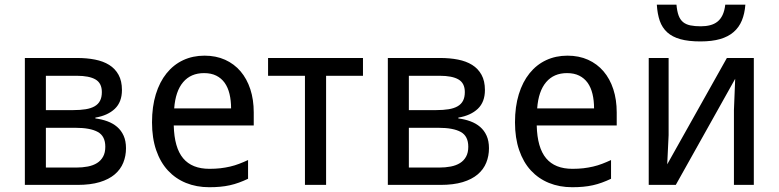

<svg xmlns="http://www.w3.org/2000/svg" viewBox="-20 -781 3289 811"><path d="M495.1 -400.9Q495.1 -350.1 465.1 -321.5Q435.1 -293 382.8 -284.2V-280.8Q410.2 -277.3 433.8 -268.6Q457.5 -259.8 474.9 -244.9Q492.2 -230 502.2 -207.8Q512.2 -185.5 512.2 -154.8Q512.2 -122.1 500.7 -93.8Q489.3 -65.4 464.6 -44.4Q439.9 -23.4 401.1 -11.7Q362.3 0 307.1 0H85V-536.1H306.2Q346.7 -536.1 381.3 -529.3Q416 -522.5 441.2 -506.8Q466.3 -491.2 480.7 -465.1Q495.1 -439 495.1 -400.9ZM424.8 -161.1Q424.8 -206.1 393.1 -223.6Q361.3 -241.2 298.8 -241.2H173.8V-73.2H300.8Q328.1 -73.2 350.8 -77.6Q373.5 -82 389.9 -92.3Q406.2 -102.5 415.5 -119.4Q424.8 -136.2 424.8 -161.1ZM410.2 -392.1Q410.2 -429.7 383.5 -445.3Q356.9 -460.9 304.2 -460.9H173.8V-315.9H289.1Q319.3 -315.9 341.8 -319.6Q364.3 -323.2 379.6 -332Q395 -340.8 402.6 -355.5Q410.2 -370.1 410.2 -392.1Z M863.8 9.8Q810.1 9.8 765.6 -8.3Q721.2 -26.4 689.2 -61Q657.2 -95.7 639.6 -147Q622.1 -198.2 622.1 -264.2Q622.1 -330.6 638.2 -382.8Q654.3 -435.1 683.6 -471.4Q712.9 -507.8 753.7 -526.9Q794.4 -545.9 843.8 -545.9Q892.1 -545.9 930.7 -528.6Q969.2 -511.2 996.1 -479.7Q1022.9 -448.2 1037.4 -404.1Q1051.8 -359.9 1051.8 -306.2V-251H713.9Q716.3 -156.7 753.7 -112.3Q791 -67.9 864.7 -67.9Q889.6 -67.9 910.9 -70.3Q932.1 -72.8 951.9 -77.4Q971.7 -82 990.2 -89.1Q1008.8 -96.2 1027.8 -105V-25.9Q1008.3 -16.6 989.5 -9.8Q970.7 -2.9 950.9 1.5Q931.2 5.9 909.9 7.8Q888.7 9.8 863.8 9.8ZM841.8 -472.2Q786.1 -472.2 753.7 -434.1Q721.2 -396 715.8 -323.2H956.1Q956.1 -356.4 949.5 -384Q942.9 -411.6 929 -431.2Q915 -450.7 893.6 -461.4Q872.1 -472.2 841.8 -472.2Z M1513.2 -460.9H1357.4V0H1268.1V-460.9H1112.3V-536.1H1513.2Z M2028.3 -400.9Q2028.3 -350.1 1998.3 -321.5Q1968.3 -293 1916 -284.2V-280.8Q1943.4 -277.3 1967 -268.6Q1990.7 -259.8 2008.1 -244.9Q2025.4 -230 2035.4 -207.8Q2045.4 -185.5 2045.4 -154.8Q2045.4 -122.1 2033.9 -93.8Q2022.5 -65.4 1997.8 -44.4Q1973.1 -23.4 1934.3 -11.7Q1895.5 0 1840.3 0H1618.2V-536.1H1839.4Q1879.9 -536.1 1914.6 -529.3Q1949.2 -522.5 1974.4 -506.8Q1999.5 -491.2 2013.9 -465.1Q2028.3 -439 2028.3 -400.9ZM1958 -161.1Q1958 -206.1 1926.3 -223.6Q1894.5 -241.2 1832 -241.2H1707V-73.2H1834Q1861.3 -73.2 1884 -77.6Q1906.7 -82 1923.1 -92.3Q1939.5 -102.5 1948.7 -119.4Q1958 -136.2 1958 -161.1ZM1943.4 -392.1Q1943.4 -429.7 1916.7 -445.3Q1890.1 -460.9 1837.4 -460.9H1707V-315.9H1822.3Q1852.5 -315.9 1875 -319.6Q1897.5 -323.2 1912.8 -332Q1928.2 -340.8 1935.8 -355.5Q1943.4 -370.1 1943.4 -392.1Z M2397 9.8Q2343.3 9.8 2298.8 -8.3Q2254.4 -26.4 2222.4 -61Q2190.4 -95.7 2172.9 -147Q2155.3 -198.2 2155.3 -264.2Q2155.3 -330.6 2171.4 -382.8Q2187.5 -435.1 2216.8 -471.4Q2246.1 -507.8 2286.9 -526.9Q2327.6 -545.9 2377 -545.9Q2425.3 -545.9 2463.9 -528.6Q2502.4 -511.2 2529.3 -479.7Q2556.2 -448.2 2570.6 -404.1Q2585 -359.9 2585 -306.2V-251H2247.1Q2249.5 -156.7 2286.9 -112.3Q2324.2 -67.9 2397.9 -67.9Q2422.9 -67.9 2444.1 -70.3Q2465.3 -72.8 2485.1 -77.4Q2504.9 -82 2523.4 -89.1Q2542 -96.2 2561 -105V-25.9Q2541.5 -16.6 2522.7 -9.8Q2503.9 -2.9 2484.1 1.5Q2464.4 5.9 2443.1 7.8Q2421.9 9.8 2397 9.8ZM2375 -472.2Q2319.3 -472.2 2286.9 -434.1Q2254.4 -396 2249 -323.2H2489.3Q2489.3 -356.4 2482.7 -384Q2476.1 -411.6 2462.2 -431.2Q2448.2 -450.7 2426.8 -461.4Q2405.3 -472.2 2375 -472.2Z M2804.2 -536.1V-210L2798.3 -86.9L3050.3 -536.1H3164.1V0H3080.1V-315.9L3085.4 -448.2L2834.5 0H2720.2V-536.1ZM3128.4 -761.2Q3125.5 -723.1 3113.5 -694.3Q3101.6 -665.5 3078.9 -645.8Q3056.2 -626 3021.7 -616Q2987.3 -606 2938.5 -606Q2888.2 -606 2854 -615.5Q2819.8 -625 2798.3 -644.5Q2776.9 -664.1 2766.8 -693.1Q2756.8 -722.2 2754.4 -761.2H2837.4Q2839.8 -733.4 2846.4 -715.6Q2853 -697.8 2865.2 -687.7Q2877.4 -677.7 2896 -673.8Q2914.6 -669.9 2940.4 -669.9Q2961.9 -669.9 2979.7 -674.6Q2997.6 -679.2 3010.7 -689.7Q3023.9 -700.2 3032.2 -717.8Q3040.5 -735.4 3043.5 -761.2Z"/></svg>

Font: Genotype
Style: Regular
Weight: 400
Foundry: Ascender Corporation
Version: Version 1.00